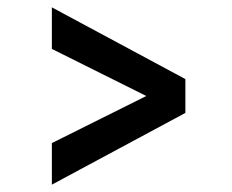

<svg xmlns="http://www.w3.org/2000/svg" viewBox="-20 -611 630 522"><path d="M121 -109V-222L440 -381V-319L121 -478V-591L484 -396V-304Z"/></svg>

Font: Host Grotesk Light Medium
Style: Regular
Weight: 500
Version: Version 1.003